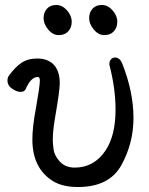

<svg xmlns="http://www.w3.org/2000/svg" viewBox="-20 -727 598 771"><path d="M293 24Q232 24 194 1Q110 -50 110 -167Q110 -217 124 -291Q140 -381 140 -403Q140 -418 132 -418Q104 -418 83 -369Q78 -358 62 -358Q48 -358 29 -370.5Q10 -383 10 -404Q10 -414 15 -422Q41 -458 66.5 -475Q92 -492 130 -492Q167 -492 191 -472Q220 -446 220 -393Q220 -363 201 -254Q192 -201 192 -166Q192 -152 195 -127.5Q198 -103 220 -78.5Q242 -54 280 -54Q358 -54 404 -123Q444 -183 444 -287Q444 -372 419 -468Q419 -481 425.5 -488.5Q432 -496 442 -496Q460 -496 470 -474Q516 -359 516 -253Q516 -152 467.5 -64Q419 24 293 24ZM254 -601Q240 -586 216 -586Q192 -586 173.5 -608.5Q155 -631 155 -654Q155 -677 168.5 -692Q182 -707 206 -707Q230 -707 249 -685.5Q268 -664 268 -640Q268 -616 254 -601ZM437 -601Q423 -586 399 -586Q375 -586 356.5 -608.5Q338 -631 338 -654Q338 -677 351.5 -692Q365 -707 389 -707Q413 -707 432 -685.5Q451 -664 451 -640Q451 -616 437 -601Z"/></svg>

Font: LXGW WenKai Lite Medium
Style: Regular
Weight: 500
Designer: LXGW / Fontworks Inc.
Foundry: LXGW / Fontworks Inc.
Version: Version 1.511; March 25, 2025